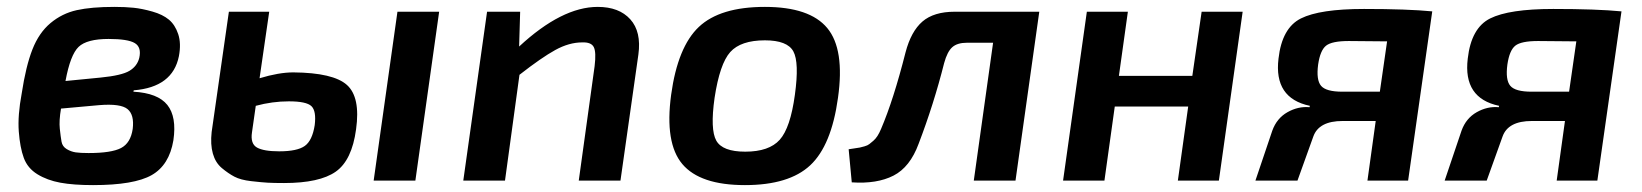

<svg xmlns="http://www.w3.org/2000/svg" viewBox="-20 -524 4764 557"><path d="M368 -262 367 -258Q438 -254 465.5 -219.5Q493 -185 483 -117Q471 -45 420 -16Q369 13 250 13Q193 13 155 6Q117 -1 88.5 -18.5Q60 -36 49 -66Q38 -96 34.5 -142.5Q31 -189 43 -253Q55 -332 74 -380.5Q93 -429 126.5 -457Q160 -485 202.5 -494.5Q245 -504 312 -504Q343 -504 367.5 -501.5Q392 -499 422 -490.5Q452 -482 470 -467Q488 -452 497 -425Q506 -398 499 -361Q481 -271 368 -262ZM170 -289 272 -299Q333 -305 355.5 -318.5Q378 -332 384 -356Q391 -387 371 -399Q351 -411 295 -411Q232 -411 208 -388Q184 -365 170 -289ZM268 -219 157 -209Q151 -174 153.5 -150.5Q156 -127 158.5 -113Q161 -99 173.5 -91.5Q186 -84 199.5 -82Q213 -80 237 -80Q303 -80 331 -94.5Q359 -109 365 -150Q370 -191 350 -207.5Q330 -224 268 -219Z M761 -490 733 -297Q789 -314 831 -314Q947 -313 986.5 -277.5Q1026 -242 1013 -149Q1001 -59 954 -26Q907 7 804 7Q774 7 756.5 6Q739 5 708.5 1.5Q678 -2 660 -11.5Q642 -21 623.5 -36.5Q605 -52 597.5 -78.5Q590 -105 594 -141L644 -490ZM1254 -490 1185 0H1064L1133 -490ZM722 -217 711 -140Q706 -107 725.5 -96Q745 -85 790 -85Q842 -85 864 -100.5Q886 -116 893 -161Q898 -202 883.5 -216Q869 -230 818 -230Q770 -230 722 -217Z M1489 -490 1486 -389Q1610 -504 1714 -504Q1776 -504 1808.5 -468Q1841 -432 1832 -366L1780 0H1659L1705 -332Q1710 -373 1702.5 -387.5Q1695 -402 1669 -401Q1631 -401 1591 -379Q1551 -357 1487 -307L1445 0H1324L1393 -490Z M2411 -240Q2392 -102 2330.5 -44.5Q2269 13 2141 13Q2011 13 1959.5 -48Q1908 -109 1927 -249Q1946 -388 2007.5 -446Q2069 -504 2199 -504Q2329 -504 2380 -442.5Q2431 -381 2411 -240ZM2199 -407Q2129 -407 2098.5 -373Q2068 -339 2053 -240Q2040 -148 2058 -116Q2076 -84 2142 -84Q2211 -84 2242 -118.5Q2273 -153 2286 -249Q2299 -343 2281.5 -375Q2264 -407 2199 -407Z M2995 -490 2926 0H2805L2861 -400H2785Q2757 -400 2742.5 -387Q2728 -374 2719 -341Q2689 -222 2645 -107Q2620 -39 2572 -14.5Q2524 10 2451 5L2442 -91Q2447 -92 2458.5 -93.5Q2470 -95 2474.5 -96Q2479 -97 2488 -99.5Q2497 -102 2502 -106Q2507 -110 2513.5 -115.5Q2520 -121 2525.5 -129.5Q2531 -138 2536 -150Q2572 -234 2607 -372Q2623 -433 2656 -461.5Q2689 -490 2750 -490Z M3585 -490 3516 0H3397L3427 -215H3214L3184 0H3064L3133 -490H3252L3226 -304H3439L3466 -490Z M4135 -491 4065 0H3947L3971 -173H3875Q3806 -173 3790 -128L3744 0H3622L3671 -145Q3684 -181 3715 -198.5Q3746 -216 3779 -213L3780 -217Q3675 -239 3689 -354Q3699 -443 3754 -470.5Q3809 -498 3937 -498Q4063 -498 4135 -491ZM3983 -258 4004 -404 3893 -405Q3844 -405 3827 -391.5Q3810 -378 3804 -337Q3798 -292 3812.5 -275Q3827 -258 3874 -258Z M4684 -491 4614 0H4496L4520 -173H4424Q4355 -173 4339 -128L4293 0H4171L4220 -145Q4233 -181 4264 -198.5Q4295 -216 4328 -213L4329 -217Q4224 -239 4238 -354Q4248 -443 4303 -470.5Q4358 -498 4486 -498Q4612 -498 4684 -491ZM4532 -258 4553 -404 4442 -405Q4393 -405 4376 -391.5Q4359 -378 4353 -337Q4347 -292 4361.5 -275Q4376 -258 4423 -258Z"/></svg>

Font: Exo 2.0 Semi Bold
Style: Italic
Weight: 600
Italic angle: -8°
Designer: Natanael Gama
Version: Version 1.001;PS 001.001;hotconv 1.0.70;makeotf.lib2.5.58329